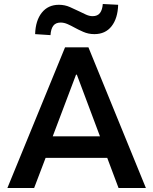

<svg xmlns="http://www.w3.org/2000/svg" viewBox="-20 -942 769 962"><path d="M17 0 306 -705H423L711 0H574L500 -197L554 -151H173L226 -197L151 0ZM361 -568 234 -232 214 -259H512L491 -232L365 -568ZM233 -766 156 -771Q158 -839 189.5 -878.5Q221 -918 275 -918Q305 -918 330.5 -906.5Q356 -895 377 -885Q393 -877 410.5 -869Q428 -861 444 -861Q469 -861 481 -877Q493 -893 495 -922L572 -918Q570 -850 539 -810.5Q508 -771 453 -771Q423 -771 397 -782.5Q371 -794 353 -804Q337 -813 319 -821Q301 -829 284 -829Q259 -829 247 -813Q235 -797 233 -766Z"/></svg>

Font: Nunito Sans 7pt SemiCondensed
Style: Bold
Weight: 700
Width: 4
Designer: Vernon Adams
Foundry: Vernon Adams
Version: Version 3.101;gftools[0.9.27]